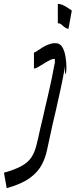

<svg xmlns="http://www.w3.org/2000/svg" viewBox="-115 -739 384 973"><path d="M249 -686 232 -593H229Q215 -597 203 -609Q191 -621 180 -621H178V-719H180Q193 -719 208.5 -711Q224 -703 236 -694.5Q248 -686 248 -686ZM-81 214 -95 136H-94Q-37 120 -4.5 101.5Q28 83 44 58.5Q60 34 69 -0.5Q78 -35 88 -83Q95 -112 99.5 -131Q104 -150 107.5 -166Q111 -182 115.5 -201Q120 -220 127 -250Q134 -279 138.5 -301Q143 -323 148 -345Q153 -367 158 -397Q161 -413 163 -422V-436Q163 -440 163 -440Q154 -442 139.5 -435Q125 -428 109 -418Q93 -408 79.5 -400Q66 -392 59 -392H57V-473H59Q62 -473 74 -481.5Q86 -490 103.5 -500.5Q121 -511 141 -517Q161 -523 180 -518Q195 -513 204 -494.5Q213 -476 217 -451.5Q221 -427 221.5 -405Q222 -383 220 -371Q218 -359 216 -365Q214 -371 213 -404L211 -383Q205 -349 200 -325Q195 -301 190.5 -280Q186 -259 180 -233Q173 -201 168.5 -181Q164 -161 160 -145Q156 -129 152 -111Q148 -93 142 -65Q132 -21 123.5 20.5Q115 62 95.5 98Q76 134 35.5 163.5Q-5 193 -79 214Z"/></svg>

Font: Syne
Style: Italic
Weight: 400
Italic angle: -9°
Designer: Lucas Descroix
Foundry: Bonjour Monde
Version: Version 2.000; ttfautohint (v1.8.3)